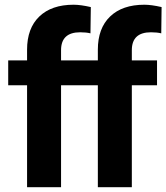

<svg xmlns="http://www.w3.org/2000/svg" viewBox="-20 -780 693 800"><path d="M14.2 0ZM92.8 0V-424.8H14.2V-528.3H92.8V-573.2Q92.8 -662.1 143.8 -711.2Q194.8 -760.3 286.6 -760.3Q315.9 -760.3 358.4 -750.5L356.9 -641.1Q339.4 -645.5 314 -645.5Q234.4 -645.5 234.4 -570.8V-528.3H339.4V-424.8H234.4V0ZM387.7 0V-424.8H309.1V-528.3H387.7V-573.2Q387.7 -662.1 438.7 -711.2Q489.7 -760.3 581.5 -760.3Q610.8 -760.3 653.3 -750.5L651.9 -641.1Q634.3 -645.5 608.9 -645.5Q529.3 -645.5 529.3 -570.8V-528.3H634.3V-424.8H529.3V0Z"/></svg>

Font: Roboto
Style: Bold
Weight: 700
Designer: Google
Version: Version 2.134; 2016; ttfautohint (v1.6)